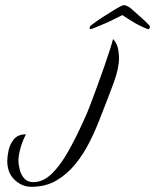

<svg xmlns="http://www.w3.org/2000/svg" viewBox="-20 -707 597 739"><path d="M101 12Q65 12 36.5 -14.5Q8 -41 8 -88Q8 -104 13 -128Q18 -152 33.5 -171Q49 -190 80 -190Q67 -166 59 -137.5Q51 -109 51 -90Q51 -74 56 -54Q61 -34 73.5 -20Q86 -6 108 -6Q146 -6 179 -38Q212 -70 242.5 -124Q273 -178 303 -245Q314 -268 327 -302Q340 -336 354 -374.5Q368 -413 381 -450Q394 -487 403 -515.5Q412 -544 415 -557Q429 -542 433.5 -523Q438 -504 438 -482Q438 -445 418.5 -391Q399 -337 364 -249Q348 -207 325 -161Q302 -115 270.5 -76Q239 -37 197.5 -12.5Q156 12 101 12ZM330 -595Q325 -595 325 -600Q325 -605 330 -609Q352 -626 373.5 -640Q395 -654 415 -666Q426 -673 438.5 -680Q451 -687 458 -687Q464 -687 474.5 -681Q485 -675 489 -670Q500 -660 519.5 -643Q539 -626 555 -609Q557 -607 557 -603Q557 -599 554 -596.5Q551 -594 549 -595Q545 -596 530.5 -602.5Q516 -609 500 -618Q488 -625 477 -632Q466 -639 451 -649Q438 -642 422 -634.5Q406 -627 394 -621Q387 -618 373 -612Q359 -606 346.5 -601Q334 -596 331 -595Z"/></svg>

Font: Birthstone
Style: Regular
Weight: 400
Designer: Robert E. Leuschke
Foundry: Robert E. Leuschke
Version: Version 1.013; ttfautohint (v1.8.3)